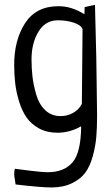

<svg xmlns="http://www.w3.org/2000/svg" viewBox="-20 -534 471 812"><path d="M337.9 -503.9 381.8 -513.7Q381.8 -484.4 382.8 -467.8Q388.7 -253.9 388.7 -189.5Q388.7 -167 389.6 -119.1Q390.6 -71.3 390.6 -46.9Q390.6 6.8 387.2 45.9Q383.8 85 372.1 127.4Q360.4 169.9 340.3 196.8Q320.3 223.6 283.7 241.2Q247.1 258.8 197.3 258.8Q154.3 258.8 45.9 246.1Q44.9 235.4 42.5 222.7Q40 210 40 203.1Q40 188.5 43 179.7Q50.8 180.7 104 187.5Q157.2 194.3 182.6 194.3Q250 194.3 286.1 153.3Q322.3 112.3 323.2 0Q275.4 27.3 222.7 27.3Q178.7 27.3 145.5 9.3Q112.3 -8.8 92.8 -36.6Q73.2 -64.5 61 -104Q48.8 -143.6 44.4 -180.7Q40 -217.8 40 -259.8Q40 -365.2 86.4 -436.5Q132.8 -507.8 227.5 -507.8Q283.2 -507.8 336.9 -473.6Q337.9 -483.4 337.9 -503.9ZM326.2 -94.7 329.1 -410.2Q323.2 -427.7 292.5 -438Q261.7 -448.2 224.6 -448.2Q171.9 -448.2 142.6 -399.9Q113.3 -351.6 113.3 -282.2Q113.3 -246.1 117.2 -211.4Q121.1 -176.8 132.8 -135.3Q144.5 -93.8 170.9 -68.4Q197.3 -43 236.3 -43Q265.6 -43 290 -57.1Q314.5 -71.3 326.2 -94.7Z"/></svg>

Font: Neucha
Style: Regular
Weight: 400
Designer: Jovanny Lemonad
Foundry: Jovanny Lemonad
Version: Version 001.001